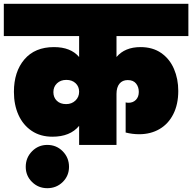

<svg xmlns="http://www.w3.org/2000/svg" viewBox="-31 -760 1008 1007"><path d="M580 -571V-461Q624 -513 706 -513Q770 -513 814.5 -482Q859 -451 881.5 -398.5Q904 -346 904 -283Q904 -213 878 -161.5Q852 -110 805.5 -83Q759 -56 699 -56Q663 -56 628 -65V-223Q634 -221 643 -221Q667 -221 682 -236.5Q697 -252 697 -278Q697 -304 682.5 -322Q668 -340 639 -340Q611 -340 595.5 -321Q580 -302 580 -267V0H384V-100Q337 -43 244 -43Q181 -43 135.5 -73.5Q90 -104 66 -157Q42 -210 42 -278Q42 -384 97 -448.5Q152 -513 252 -513Q340 -513 384 -461V-571H-11V-740H957V-571ZM384 -279Q384 -306 365.5 -323.5Q347 -341 317 -341Q287 -341 268 -323Q249 -305 249 -277Q249 -249 267 -231.5Q285 -214 316 -214Q345 -214 364.5 -232.5Q384 -251 384 -279ZM217 227Q170 227 137 194.5Q104 162 104 115Q104 67 137 33.5Q170 0 217 0Q265 0 298 33.5Q331 67 331 115Q331 162 298 194.5Q265 227 217 227Z"/></svg>

Font: Poppins Black A&M
Style: Regular
Weight: 900
Designer: Ninad Kale (Devanagari), Jonny Pinhorn (Latin)
Foundry: Indian Type Foundry
Version: 4.004